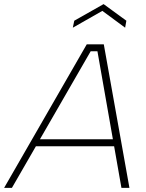

<svg xmlns="http://www.w3.org/2000/svg" viewBox="-60 -916 710 936"><path d="M415 -666H382L-2 0H-40L363 -700H446L571 0H532ZM109 -237H517L510 -203H102ZM550 -781 439 -863 295 -781 302 -815 445 -896 556 -815Z"/></svg>

Font: Albert Sans ExtraLight
Style: Italic
Weight: 250
Italic angle: -11.25°
Designer: Andreas Rasmussen
Foundry: a.Foundry
Version: Version 1.025